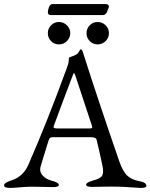

<svg xmlns="http://www.w3.org/2000/svg" viewBox="-22 -918 739 943"><path d="M237 -898H500Q505 -898 509.5 -893.5Q514 -889 513 -884Q512 -882 510.5 -878Q509 -874 508.5 -872.5Q508 -871 506.5 -867.5Q505 -864 504.5 -862Q504 -860 502.5 -857Q501 -854 499.5 -852.5Q498 -851 496 -849Q494 -847 492 -846Q490 -845 487 -844.5Q484 -844 482 -844H227Q221 -844 217 -847.5Q213 -851 213 -856Q213 -868 218.5 -883Q224 -898 237 -898ZM419 -794Q435 -810 457.5 -810Q480 -810 496.5 -794Q513 -778 513 -755Q513 -732 496.5 -716Q480 -700 457.5 -700Q435 -700 419 -716Q403 -732 403 -755Q403 -778 419 -794ZM229 -794Q245 -810 267.5 -810Q290 -810 306.5 -794Q323 -778 323 -755Q323 -732 306.5 -716Q290 -700 267.5 -700Q245 -700 229 -716Q213 -732 213 -755Q213 -778 229 -794ZM178 -102Q170 -76 187 -56.5Q204 -37 234 -30Q267 -21 267 -10Q267 1 238 1Q233 1 194.5 0Q156 -1 132 -1Q111 -1 76.5 2Q42 5 27 5Q-2 5 -2 -8Q-2 -20 31 -31Q91 -49 117 -108Q213 -328 304 -578Q305 -581 307 -586.5Q309 -592 311 -597.5Q313 -603 314 -608Q315 -612 315.5 -619Q316 -626 316.5 -631Q317 -636 318 -636Q345 -645 354 -651Q360 -655 364 -661.5Q368 -668 370.5 -672Q373 -676 375 -676Q380 -676 385 -662Q459 -429 563 -128Q582 -73 605 -53.5Q628 -34 664 -28Q697 -22 697 -5Q697 5 668 5Q657 5 619.5 2Q582 -1 559 -1Q529 -2 482 -1Q435 0 430 0Q401 0 401 -11Q401 -22 434 -31Q472 -41 480 -56Q488 -71 481 -105Q464 -186 452 -233Q449 -244 424 -244H233Q221 -244 216 -226Q211 -208 203 -184Q195 -160 189.5 -140.5Q184 -121 178 -102ZM333 -542Q322 -513 290 -428.5Q258 -344 243 -302Q239 -292 243.5 -289.5Q248 -287 262 -287H417Q428 -287 430 -289.5Q432 -292 429 -302Q382 -443 350 -541Q346 -554 343.5 -557Q341 -560 339 -557Q337 -554 333 -542Z"/></svg>

Font: EB Garamond
Style: SC
Weight: 400
Version: Version 000.010